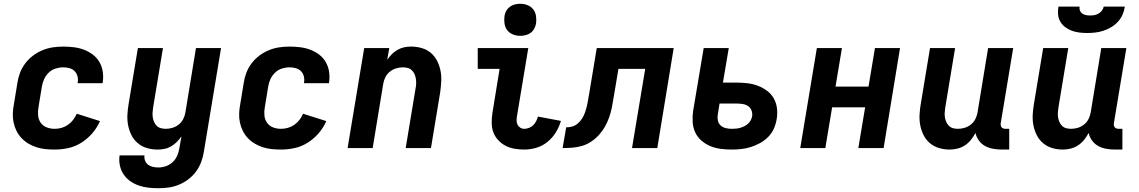

<svg xmlns="http://www.w3.org/2000/svg" viewBox="-20 -785 6040 1018"><path d="M270 8Q245 8 220.5 5.5Q196 3 173 -4.5Q150 -12 130 -24Q110 -36 94 -53Q78 -70 67.5 -91Q57 -112 52 -135.5Q47 -159 48 -184Q49 -209 54 -234L72 -344Q76 -372 86 -398.5Q96 -425 113.5 -448.5Q131 -472 155 -490Q179 -508 206 -519Q233 -530 260.5 -534Q288 -538 315 -538Q344 -538 372 -534.5Q400 -531 425 -521.5Q450 -512 471.5 -496Q493 -480 506.5 -457Q520 -434 524.5 -406.5Q529 -379 525 -351Q525 -349 524.5 -347.5Q524 -346 524 -344H392Q392 -345 392 -345.5Q392 -346 392 -347Q395 -364 391 -380Q387 -396 376 -407.5Q365 -419 348.5 -423.5Q332 -428 315 -428Q295 -428 274.5 -421.5Q254 -415 238.5 -400Q223 -385 214 -365.5Q205 -346 202 -326L184 -216Q180 -194 182 -172.5Q184 -151 196 -134Q208 -117 228 -109.5Q248 -102 270 -102Q288 -102 306 -107Q324 -112 340 -123Q356 -134 367.5 -149Q379 -164 387 -182L510 -143Q495 -108 469.5 -78.5Q444 -49 411.5 -28.5Q379 -8 342.5 0Q306 8 270 8Z M820 213Q793 213 766.5 210Q740 207 715.5 198.5Q691 190 670 175Q649 160 635 139Q621 118 615.5 92Q610 66 614 39H746Q744 54 749.5 67.5Q755 81 766 89Q777 97 791.5 100Q806 103 820 103Q840 103 860 96Q880 89 895.5 74.5Q911 60 919.5 40.5Q928 21 931 1L942 -62Q931 -46 917 -32Q903 -18 886.5 -8.5Q870 1 851.5 4.5Q833 8 815 8Q786 8 759 0Q732 -8 711 -25.5Q690 -43 677.5 -67.5Q665 -92 659.5 -119.5Q654 -147 655.5 -176Q657 -205 662 -234L711 -530H844L792 -216Q790 -203 789 -189.5Q788 -176 790 -163Q792 -150 797 -138.5Q802 -127 811 -118Q820 -109 832.5 -105.5Q845 -102 859 -102Q877 -102 895 -107.5Q913 -113 928 -125Q943 -137 951.5 -154Q960 -171 963 -189L1019 -530H1152L1061 19Q1057 46 1047 73Q1037 100 1020 123.5Q1003 147 979.5 165Q956 183 929.5 194Q903 205 875.5 209Q848 213 820 213Z M1470 8Q1445 8 1420.5 5.5Q1396 3 1373 -4.5Q1350 -12 1330 -24Q1310 -36 1294 -53Q1278 -70 1267.5 -91Q1257 -112 1252 -135.5Q1247 -159 1248 -184Q1249 -209 1254 -234L1272 -344Q1276 -372 1286 -398.5Q1296 -425 1313.5 -448.5Q1331 -472 1355 -490Q1379 -508 1406 -519Q1433 -530 1460.5 -534Q1488 -538 1515 -538Q1544 -538 1572 -534.5Q1600 -531 1625 -521.5Q1650 -512 1671.5 -496Q1693 -480 1706.5 -457Q1720 -434 1724.5 -406.5Q1729 -379 1725 -351Q1725 -349 1724.5 -347.5Q1724 -346 1724 -344H1592Q1592 -345 1592 -345.5Q1592 -346 1592 -347Q1595 -364 1591 -380Q1587 -396 1576 -407.5Q1565 -419 1548.5 -423.5Q1532 -428 1515 -428Q1495 -428 1474.5 -421.5Q1454 -415 1438.5 -400Q1423 -385 1414 -365.5Q1405 -346 1402 -326L1384 -216Q1380 -194 1382 -172.5Q1384 -151 1396 -134Q1408 -117 1428 -109.5Q1448 -102 1470 -102Q1488 -102 1506 -107Q1524 -112 1540 -123Q1556 -134 1567.5 -149Q1579 -164 1587 -182L1710 -143Q1695 -108 1669.5 -78.5Q1644 -49 1611.5 -28.5Q1579 -8 1542.5 0Q1506 8 1470 8Z M1823 0 1911 -530H2044L2033 -468Q2044 -484 2058 -498Q2072 -512 2089 -521.5Q2106 -531 2124 -534.5Q2142 -538 2160 -538Q2189 -538 2216.5 -530Q2244 -522 2264.5 -504.5Q2285 -487 2297.5 -462.5Q2310 -438 2315.5 -410.5Q2321 -383 2319.5 -354Q2318 -325 2314 -296L2265 0H2131L2183 -314Q2186 -327 2186.5 -340.5Q2187 -354 2185 -367Q2183 -380 2178 -391.5Q2173 -403 2164 -412Q2155 -421 2142.5 -424.5Q2130 -428 2116 -428Q2098 -428 2080 -422.5Q2062 -417 2047 -405Q2032 -393 2023.5 -376Q2015 -359 2012 -341L1956 0Z M2760 8Q2733 8 2707.5 3.5Q2682 -1 2660 -12.5Q2638 -24 2621 -42.5Q2604 -61 2595.5 -84.5Q2587 -108 2587 -134.5Q2587 -161 2591 -187L2629 -420H2513V-530H2781L2721 -169Q2719 -158 2719 -146Q2719 -134 2724 -124Q2729 -114 2738.5 -108Q2748 -102 2760 -102Q2772 -102 2785 -107Q2798 -112 2807.5 -121.5Q2817 -131 2823 -143Q2829 -155 2832 -167L2954 -144Q2945 -112 2927 -83Q2909 -54 2882.5 -32.5Q2856 -11 2824 -1.5Q2792 8 2760 8ZM2738 -595Q2718 -595 2699.5 -602.5Q2681 -610 2669.5 -625Q2658 -640 2655 -660Q2652 -680 2655 -701Q2657 -715 2664.5 -728Q2672 -741 2684 -749.5Q2696 -758 2710 -761.5Q2724 -765 2738 -765Q2759 -765 2777.5 -757.5Q2796 -750 2807.5 -735Q2819 -720 2822 -700Q2825 -680 2822 -659Q2819 -645 2812 -632Q2805 -619 2793 -610.5Q2781 -602 2766.5 -598.5Q2752 -595 2738 -595Z M2963 0 2982 -110Q2996 -110 3010 -113Q3024 -116 3036 -124.5Q3048 -133 3057.5 -144.5Q3067 -156 3073.5 -169.5Q3080 -183 3084.5 -196.5Q3089 -210 3092 -223.5Q3095 -237 3097.5 -251Q3100 -265 3102 -279Q3102 -279 3102 -279.5Q3102 -280 3102 -280L3103 -282Q3103 -282 3103 -282.5Q3103 -283 3103 -283L3144 -530H3552L3465 0H3331L3401 -420H3259L3233 -265Q3229 -240 3224 -214.5Q3219 -189 3210 -163.5Q3201 -138 3188 -114.5Q3175 -91 3156.5 -70.5Q3138 -50 3115 -34.5Q3092 -19 3066.5 -11.5Q3041 -4 3015 -2Q2989 0 2963 0Z M3857 8Q3828 8 3799 4Q3770 0 3744.5 -11Q3719 -22 3698 -40.5Q3677 -59 3665.5 -84.5Q3654 -110 3652.5 -139Q3651 -168 3655 -197L3711 -530H3844L3813 -347H3886Q3916 -347 3944.5 -343.5Q3973 -340 3999 -330Q4025 -320 4047 -303.5Q4069 -287 4082.5 -263.5Q4096 -240 4099.5 -211Q4103 -182 4098 -153Q4094 -128 4083 -103Q4072 -78 4052.5 -58.5Q4033 -39 4009 -26Q3985 -13 3959.5 -5Q3934 3 3908.5 5.5Q3883 8 3857 8ZM3859 -102Q3871 -102 3882 -103Q3893 -104 3904 -107Q3915 -110 3926 -115.5Q3937 -121 3946 -129Q3955 -137 3960.5 -147.5Q3966 -158 3968 -169Q3970 -185 3964.5 -199.5Q3959 -214 3946.5 -222.5Q3934 -231 3918 -233.5Q3902 -236 3886 -236H3795L3786 -179Q3783 -163 3786 -147Q3789 -131 3800 -120.5Q3811 -110 3827 -106Q3843 -102 3859 -102Z M4223 0 4311 -530H4444L4410 -326H4585L4619 -530H4752L4665 0H4531L4567 -216H4392L4356 0Z M5015 8Q4986 8 4959 0Q4932 -8 4911 -25.5Q4890 -43 4877.5 -67.5Q4865 -92 4859.5 -119.5Q4854 -147 4855.5 -176Q4857 -205 4862 -234L4911 -530H5044L4992 -216Q4990 -203 4989 -189.5Q4988 -176 4990 -163Q4992 -150 4997 -138.5Q5002 -127 5011 -118Q5020 -109 5032.5 -105.5Q5045 -102 5059 -102Q5077 -102 5095 -107.5Q5113 -113 5128 -125Q5143 -137 5151.5 -154Q5160 -171 5163 -189L5219 -530H5352L5286 -132Q5285 -126 5286 -120Q5287 -114 5290.5 -110Q5294 -106 5299.5 -104Q5305 -102 5311 -102H5331V8H5293Q5269 8 5246 4Q5223 0 5203.5 -10.5Q5184 -21 5170.5 -39.5Q5157 -58 5152 -80Q5142 -61 5128 -43.5Q5114 -26 5095.5 -14Q5077 -2 5056 3Q5035 8 5015 8Z M5615 8Q5586 8 5559 0Q5532 -8 5511 -25.5Q5490 -43 5477.5 -67.5Q5465 -92 5459.5 -119.5Q5454 -147 5455.5 -176Q5457 -205 5462 -234L5511 -530H5644L5592 -216Q5590 -203 5589 -189.5Q5588 -176 5590 -163Q5592 -150 5597 -138.5Q5602 -127 5611 -118Q5620 -109 5632.5 -105.5Q5645 -102 5659 -102Q5677 -102 5695 -107.5Q5713 -113 5728 -125Q5743 -137 5751.5 -154Q5760 -171 5763 -189L5819 -530H5952L5886 -132Q5885 -126 5886 -120Q5887 -114 5890.5 -110Q5894 -106 5899.5 -104Q5905 -102 5911 -102H5931V8H5893Q5869 8 5846 4Q5823 0 5803.5 -10.5Q5784 -21 5770.5 -39.5Q5757 -58 5752 -80Q5742 -61 5728 -43.5Q5714 -26 5695.5 -14Q5677 -2 5656 3Q5635 8 5615 8ZM5745 -610Q5724 -610 5703 -612.5Q5682 -615 5663 -622Q5644 -629 5628 -641Q5612 -653 5602 -670Q5592 -687 5590 -708Q5588 -729 5592 -750H5704Q5702 -739 5706 -729Q5710 -719 5718.5 -713Q5727 -707 5738 -705Q5749 -703 5760 -703Q5772 -703 5783 -705Q5794 -707 5804.5 -713Q5815 -719 5822.5 -729Q5830 -739 5832 -750H5944Q5941 -728 5932 -707.5Q5923 -687 5907.5 -670Q5892 -653 5872 -641Q5852 -629 5830.5 -622Q5809 -615 5787.5 -612.5Q5766 -610 5745 -610Z"/></svg>

Font: Iosevka Curly XBdEx
Style: Italic
Weight: 800
Width: 7
Italic angle: -9°
Monospace: yes
Designer: Belleve Invis
Foundry: Belleve Invis
Version: Version 11.1.0; ttfautohint (v1.8.3)